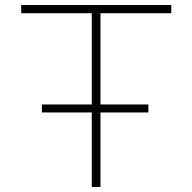

<svg xmlns="http://www.w3.org/2000/svg" viewBox="-20 -750 772 770"><path d="M148 -299V-331H575V-299ZM348 0V-697H65V-730H667V-697H383V0Z"/></svg>

Font: M PLUS 1 ExtraLight
Style: Regular
Weight: 250
Version: Version 1.001